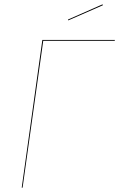

<svg xmlns="http://www.w3.org/2000/svg" viewBox="-20 -864 549 884"><path d="M508 -676H179L84 0H80L175 -680H509ZM454 -840 294 -770 293 -774 452 -844Z"/></svg>

Font: Fira Sans Condensed Four
Style: Italic
Weight: 100
Width: 3
Italic angle: -8°
Designer: bBox Type GmbH & Carrois Corporate GbR & Edenspiekermann AG
Foundry: bBox Type GmbH & Carrois Corporate GbR & Edenspiekermann AG
Version: Version 4.301